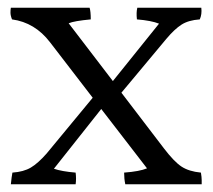

<svg xmlns="http://www.w3.org/2000/svg" viewBox="-20 -524 549 495"><path d="M498 -79Q500 -67 500 -59.5Q500 -52 500 -49H303Q300 -63 300 -79Q340 -82 359 -90L241 -243L119 -89Q139 -82 175 -79Q177 -63 175 -49H8Q10 -69 12 -79Q41 -81 59.5 -92Q78 -103 100 -128L219 -272L109 -415Q70 -466 11 -474Q7 -484 7 -491.5Q7 -499 8 -504H211Q214 -495 214 -474Q171 -470 157 -464L271 -315L390 -463Q370 -471 333 -474Q331 -492 334 -504H499Q501 -487 495 -474Q466 -472 448 -460.5Q430 -449 409 -424L293 -285L403 -141Q429 -107 448 -94.5Q467 -82 498 -79Z"/></svg>

Font: Halant
Style: Regular
Weight: 400
Designer: Hitesh Malaviya (Devanagari), Satya Rajpurohit (Latin)
Foundry: Indian Type Foundry
Version: Version 1.101;PS 1.0;hotconv 1.0.78;makeotf.lib2.5.61930; tt